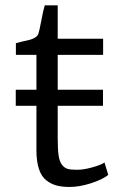

<svg xmlns="http://www.w3.org/2000/svg" viewBox="-20 -704 457 731"><path d="M40 -301.3V-362.3H118.7V-495.1H40.5V-539.6Q49.8 -542.5 67.1 -546.4Q84.5 -550.3 94.2 -552.7Q104 -555.2 113.5 -561Q123 -566.9 126 -575.2Q129.4 -583.5 137.2 -625.2Q145 -667 150.4 -683.6H199.7V-556.6H372.6V-495.1H199.7V-362.3H372.1V-301.3H199.7V-177.7Q199.7 -136.2 203.1 -112.3Q206.5 -88.4 216.3 -76.2Q226.1 -64 238.3 -60.8Q250.5 -57.6 273.9 -57.6Q297.9 -57.6 330.8 -66.7Q363.8 -75.7 377.9 -85.4L392.1 -38.1Q370.6 -20.5 326.4 -6.3Q282.2 7.8 245.1 7.8Q216.8 7.8 196 2.4Q175.3 -2.9 156.7 -17.1Q138.2 -31.2 128.4 -60.1Q118.7 -88.9 118.7 -131.8V-301.3Z"/></svg>

Font: HaufeMerriweatherSansLt
Style: Regular
Weight: 300
Designer: Eben Sorkin
Foundry: Eben Sorkin
Version: Version 1.56